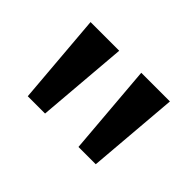

<svg xmlns="http://www.w3.org/2000/svg" viewBox="-66 -864 573 573"><g transform="rotate(45 220.5 -577.5)"><path d="M77 -433H150L174 -722H53ZM291 -433H364L388 -722H267Z"/></g></svg>

Font: Perun Medium
Style: Regular
Weight: 500
Foundry: Copyright (c) Stefan Peev, Context Ltd, 2016
Version: Version 1.089